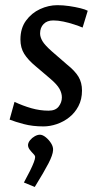

<svg xmlns="http://www.w3.org/2000/svg" viewBox="-20 -482 386 750"><path d="M149.8 11.8Q107.3 11.8 73.3 2.8Q39.3 -6.2 17.5 -14.8L36.7 -84.1Q69.4 -68.7 102.8 -59.2Q136.2 -49.7 170 -49.7Q197 -49.7 209.3 -65.9Q221.7 -82.1 221.7 -101.7Q221.7 -118.1 212.3 -135.1Q202.9 -152.1 176.3 -174.7L119.3 -223.2Q89.7 -247.6 74.7 -271.5Q59.8 -295.3 59.8 -327.8Q59.8 -371.7 81.6 -401.4Q103.3 -431.2 136.5 -446.5Q169.6 -461.8 204.3 -461.8Q226.4 -461.8 250.4 -458.3Q274.3 -454.8 294.1 -449.9Q313.9 -445 322.7 -440L302.7 -374.3Q289.1 -380.1 269.1 -386.6Q249.1 -393.2 227.9 -397.7Q206.6 -402.2 188.1 -402.2Q163.9 -402.2 150.3 -388.1Q136.6 -374.1 136.6 -351.3Q136.6 -337.4 145.7 -321.6Q154.8 -305.8 183.7 -280.3L241 -230.6Q273.1 -205 286.7 -182.1Q300.3 -159.1 300.3 -128.3Q300.3 -93.6 286.3 -67.2Q272.4 -40.8 250.2 -23.5Q228.1 -6.1 201.5 2.9Q175 11.8 149.8 11.8ZM115.8 248.3 73.4 230.9Q87.8 204.5 97.5 184.9Q107.1 165.4 112.2 151.8Q117.2 138.3 117.2 132.3Q118 126.8 110.7 119.4Q103.4 112 96.4 103Q89.4 94 89.4 84.3Q90.1 74.7 97.6 65.5Q105 56.3 115.8 50.2Q126.5 44.2 135.8 44.2Q146.4 44.2 158.8 54.2Q171.3 64.3 179.8 78Q188.3 91.8 187.3 104.8Q186.3 123.3 169.5 155.9Q152.7 188.5 115.8 248.3Z"/></svg>

Font: Ancizar Sans Thin
Style: Italic
Weight: 100
Italic angle: -4°
Designer: Cesar Puertas, Viviana Monsalve, Julian Moncada, Julian Prieto, Jose Castro, Mariel Hernandez, Felipe Aragon, Sara Alarc
Version: Version 8.100